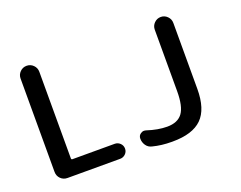

<svg xmlns="http://www.w3.org/2000/svg" viewBox="-109 -939 1368 1091"><g transform="rotate(-20 575.5 -393.0)"><path d="M189.5 -680.7V-157.2Q189.5 -149.4 196.3 -149.4H452.1Q470.7 -149.4 484.4 -136.2Q498 -123 498 -104Q498 -85 484.4 -71.8Q470.7 -58.6 452.1 -58.6H133.8Q109.4 -58.6 92.8 -75.2Q76.2 -91.8 76.2 -116.2V-680.7Q76.2 -704.1 92.8 -720.7Q109.4 -737.3 132.8 -737.3Q156.2 -737.3 172.9 -720.7Q189.5 -704.1 189.5 -680.7ZM646.5 -62.5Q624 -67.4 611.3 -85.9Q598.6 -104.5 598.6 -127Q598.6 -145.5 613.3 -155.3Q623 -162.1 632.8 -162.1Q638.7 -162.1 645.5 -160.2Q710.9 -138.7 766.6 -138.7Q830.1 -138.7 858.9 -177.7Q887.7 -216.8 887.7 -309.6V-680.7Q887.7 -704.1 904.3 -720.7Q920.9 -737.3 943.8 -737.3Q966.8 -737.3 983.4 -720.7Q1000 -704.1 1000 -680.7V-282.2Q1000 -160.2 943.8 -104.5Q887.7 -48.8 766.6 -48.8Q763.7 -48.8 760.7 -48.8Q699.2 -48.8 646.5 -62.5Z"/></g></svg>

Font: Gen Jyuu Gothic P Medium
Style: Regular
Weight: 500
Designer: [Source Han Sans]
Ryoko NISHIZUKA  (kana & ideographs); Paul D. Hunt (Latin, Greek & Cyrillic); Wenlong ZHANG  (bopomofo
Version: Version 1.002.20150607